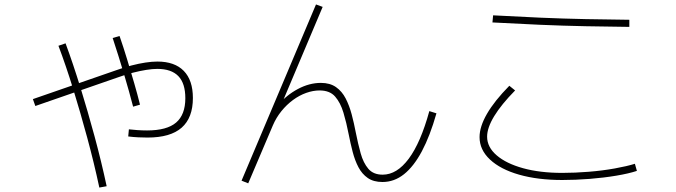

<svg xmlns="http://www.w3.org/2000/svg" viewBox="-20 -792 3040 864"><path d="M644 -173Q626 -173 603 -174Q580 -175 557 -178L560 -210Q577 -208 598.5 -206.5Q620 -205 642 -205Q731 -205 772.5 -240.5Q814 -276 814 -350Q814 -417 782.5 -449.5Q751 -482 688 -482Q666 -482 638 -477.5Q610 -473 578.5 -465Q547 -457 514 -445L139 -315L128 -346L503 -476Q539 -489 572 -497.5Q605 -506 634.5 -510.5Q664 -515 688 -515Q766 -515 807 -473Q848 -431 848 -351Q848 -262 797.5 -217.5Q747 -173 644 -173ZM427 52Q403 -60 372.5 -172.5Q342 -285 309.5 -390.5Q277 -496 243 -586L275 -597Q309 -505 342 -398Q375 -291 405.5 -178.5Q436 -66 460 46ZM579 -312Q562 -378 538 -458.5Q514 -539 487 -621L518 -630Q536 -578 552.5 -523.5Q569 -469 584 -417.5Q599 -366 610 -321Z M1097 33 1067 21 1402 -772 1432 -761 1241 -309 1230 -318Q1269 -364 1320.5 -391.5Q1372 -419 1424 -419Q1465 -419 1492 -400Q1519 -381 1535.5 -349Q1552 -317 1562.5 -277.5Q1573 -238 1581 -196Q1591 -145 1603 -102Q1615 -59 1637.5 -32.5Q1660 -6 1702 -6Q1766 -6 1819.5 -78Q1873 -150 1912 -292L1944 -282Q1915 -180 1878.5 -111.5Q1842 -43 1798 -8Q1754 27 1701 27Q1661 27 1635 9Q1609 -9 1593 -39.5Q1577 -70 1567 -108.5Q1557 -147 1549 -188Q1539 -240 1525.5 -285Q1512 -330 1488 -357.5Q1464 -385 1418 -385Q1389 -385 1358 -374Q1327 -363 1298.5 -342Q1270 -321 1246.5 -292Q1223 -263 1208 -228Z M2510 18Q2400 18 2316 -6Q2232 -30 2185 -74Q2138 -118 2138 -175Q2138 -222 2171.5 -280Q2205 -338 2272 -406L2298 -385Q2236 -322 2204 -269.5Q2172 -217 2172 -177Q2172 -130 2215 -93Q2258 -56 2334 -35Q2410 -14 2510 -14Q2567 -14 2629 -19Q2691 -24 2746.5 -34Q2802 -44 2837 -55L2846 -23Q2810 -11 2753.5 -1.5Q2697 8 2633.5 13Q2570 18 2510 18ZM2812 -671Q2716 -672 2615 -674Q2514 -676 2409.5 -680.5Q2305 -685 2196 -691L2199 -723Q2307 -717 2411 -712.5Q2515 -708 2615.5 -706Q2716 -704 2812 -703Z"/></svg>

Font: M PLUS 2 Thin ExtraLight
Style: Regular
Weight: 250
Version: Version 1.001